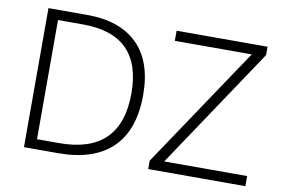

<svg xmlns="http://www.w3.org/2000/svg" viewBox="-75 -843 1427 971"><g transform="rotate(10 638.0 -357.0)"><path d="M648 -364Q648 -184 553 -92Q458 0 276 0H100V-714H298Q468 -714 558 -624.5Q648 -535 648 -364ZM588 -362Q588 -663 287 -663H158V-51H272Q588 -51 588 -362ZM1237 0H738V-43L1153 -662H758V-714H1225V-671L811 -52H1237Z"/></g></svg>

Font: BC Sans Light
Style: Regular
Weight: 300
Designer: Monotype Design Team
Foundry: Monotype Imaging Inc.
Version: Version 2.000;GOOG;noto-source:20170915:90ef993387c0